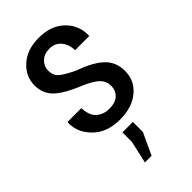

<svg xmlns="http://www.w3.org/2000/svg" viewBox="-239 -606 913 913"><g transform="rotate(-45 217.5 -150.0)"><path d="M302.7 -132.8Q302.7 -163.1 282.2 -184.6Q261.7 -206.1 206.1 -230.5Q125 -262.7 85 -298.8Q45.9 -335 45.9 -391.6Q45.9 -453.1 93.8 -495.1Q141.6 -538.1 219.7 -538.1Q301.8 -538.1 349.6 -492.2Q398.4 -445.3 396.5 -377Q396.5 -376 395.5 -374Q372.1 -374 300.8 -374Q300.8 -411.1 279.3 -438.5Q257.8 -465.8 219.7 -465.8Q183.6 -465.8 162.1 -444.3Q141.6 -423.8 141.6 -395.5Q141.6 -365.2 159.2 -347.7Q176.8 -330.1 236.3 -301.8Q319.3 -272.5 359.4 -234.4Q399.4 -196.3 399.4 -136.7Q399.4 -71.3 349.6 -30.3Q300.8 10.7 218.8 10.7Q131.8 10.7 82 -39.1Q33.2 -86.9 33.2 -149.4Q33.2 -152.3 34.2 -155.3Q34.2 -156.2 35.2 -158.2Q57.6 -158.2 127 -158.2Q128.9 -106.4 155.3 -84Q181.6 -61.5 220.7 -61.5Q258.8 -61.5 281.2 -81.1Q302.7 -101.6 302.7 -132.8ZM253.9 128.9Q241.2 156.2 203.1 238.3Q191.4 238.3 158.2 238.3Q164.1 210 183.6 125Q183.6 109.4 183.6 61.5Q201.2 61.5 253.9 61.5Q253.9 78.1 253.9 128.9Z"/></g></svg>

Font: Noto Sans Hebrew DECATHLON 
Style: Regular
Weight: 400
Designer: Monotype Design team
Version: Version 1.03 uh